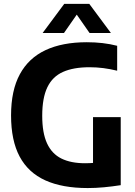

<svg xmlns="http://www.w3.org/2000/svg" viewBox="-20 -969 704 998"><path d="M436 8.5Q304 8.5 215.5 -31.5Q127 -71.5 82.2 -155Q37.5 -238.5 37.5 -369Q37.5 -499 83.2 -583.2Q129 -667.5 216.8 -708.5Q304.5 -749.5 431 -749.5Q474 -749.5 513 -745Q552 -740.5 589 -731V-601.5Q552 -610.5 517 -615Q482 -619.5 445.5 -619.5Q362 -619.5 307.5 -595.2Q253 -571 226.2 -515.5Q199.5 -460 199.5 -367Q199.5 -278 224.5 -223.8Q249.5 -169.5 299 -145Q348.5 -120.5 422 -120.5Q448 -120.5 473.5 -122.8Q499 -125 520 -128.5L463.5 -79V-360H607.5V-6.5Q563 0.5 520 4.5Q477 8.5 436 8.5ZM201.5 -797.5 314 -949H444L556.5 -797.5H445.5L368.5 -908H389.5L312.5 -797.5Z"/></svg>

Font: Encode Sans SemiCondensed
Style: Bold
Weight: 700
Width: 4
Designer: Multiple Designers
Foundry: Impallari Type
Version: Version 3.002